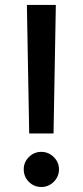

<svg xmlns="http://www.w3.org/2000/svg" viewBox="-20 -747 333 774"><path d="M205.1 -727.1 195.8 -209H97.7L88.4 -727.1ZM75.7 -64.5Q75.7 -93.3 96.4 -114Q117.2 -134.8 146.5 -134.8Q175.3 -134.8 196.5 -114Q217.8 -93.3 217.8 -64.5Q217.8 -35.2 196.8 -14.2Q175.8 6.8 146.5 6.8Q117.2 6.8 96.4 -13.9Q75.7 -34.7 75.7 -64.5Z"/></svg>

Font: Interop Med
Style: Regular
Weight: 500
Designer: Rasmus Andersson, Google, Jang Haemin
Foundry: jhaemin
Version: Version 1.007